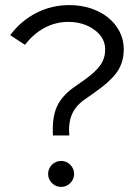

<svg xmlns="http://www.w3.org/2000/svg" viewBox="-20 -728 546 754"><path d="M349 -363 315 -339Q278 -314 263 -280Q248 -246 252 -196H188Q184 -264 202.5 -307Q221 -350 270 -385L314 -416Q357 -447 375 -473.5Q393 -500 393 -534Q393 -580 350.5 -611Q308 -642 248 -642Q199 -642 155.5 -619Q112 -596 78 -552L20 -590Q63 -647 123 -677.5Q183 -708 252 -708Q298 -708 337 -695Q376 -682 404.5 -659Q433 -636 449.5 -604Q466 -572 466 -535Q466 -484 440.5 -446.5Q415 -409 349 -363ZM220 -96Q241 -96 256 -81Q271 -66 271 -45Q271 -24 256 -9Q241 6 220 6Q199 6 184 -9Q169 -24 169 -45Q169 -66 184 -81Q199 -96 220 -96Z"/></svg>

Font: Red Hat Display
Style: Regular
Weight: 400
Designer: Pentagram / MCKL
Foundry: Pentagram / MCKL
Version: Version 1.003; Red Hat Display